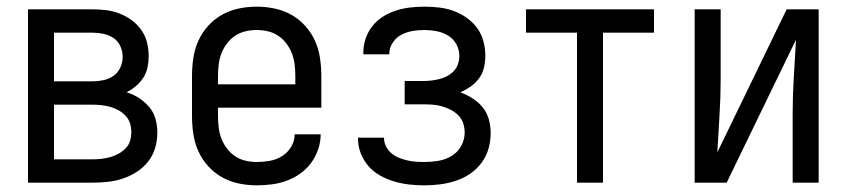

<svg xmlns="http://www.w3.org/2000/svg" viewBox="-20 -548 2540 576"><path d="M257 0H64V-520H257Q278 -520 298.5 -517.5Q319 -515 338.5 -507.5Q358 -500 375 -487.5Q392 -475 404 -458Q416 -441 421 -420.5Q426 -400 426 -379Q426 -362 422.5 -345.5Q419 -329 410 -315Q401 -301 388 -290Q375 -279 360 -271Q380 -265 397.5 -253.5Q415 -242 428 -226.5Q441 -211 446.5 -191Q452 -171 452 -150Q452 -127 445.5 -104.5Q439 -82 424.5 -63.5Q410 -45 390.5 -32.5Q371 -20 349 -12.5Q327 -5 303.5 -2.5Q280 0 257 0ZM142 -304H257Q274 -304 290.5 -307.5Q307 -311 320.5 -320.5Q334 -330 341 -345.5Q348 -361 348 -377Q348 -394 341 -409.5Q334 -425 320.5 -434Q307 -443 290.5 -446.5Q274 -450 257 -450H142ZM142 -70H257Q271 -70 284 -71.5Q297 -73 310 -76.5Q323 -80 335 -86.5Q347 -93 356.5 -102.5Q366 -112 370 -125Q374 -138 374 -152Q374 -165 370 -178Q366 -191 356.5 -201Q347 -211 335 -217.5Q323 -224 310.5 -227.5Q298 -231 284.5 -232.5Q271 -234 257 -234H142Z M750 8Q723 8 696.5 2.5Q670 -3 646.5 -16Q623 -29 604.5 -49.5Q586 -70 575 -94.5Q564 -119 560 -146Q556 -173 556 -200V-320Q556 -347 560 -374Q564 -401 575 -425.5Q586 -450 604.5 -470.5Q623 -491 646.5 -504Q670 -517 696.5 -522.5Q723 -528 750 -528Q777 -528 803.5 -522.5Q830 -517 853.5 -504Q877 -491 895.5 -470.5Q914 -450 925 -425.5Q936 -401 940 -374Q944 -347 944 -320V-225H634V-200Q634 -183 636 -166Q638 -149 644 -133Q650 -117 660.5 -103Q671 -89 685 -79.5Q699 -70 716 -66Q733 -62 750 -62Q770 -62 789.5 -65.5Q809 -69 826 -79.5Q843 -90 853.5 -107.5Q864 -125 864 -145H942Q942 -122 934.5 -100Q927 -78 913.5 -59.5Q900 -41 881 -27.5Q862 -14 840.5 -6Q819 2 796 5Q773 8 750 8ZM866 -295V-320Q866 -337 864 -354Q862 -371 856 -387Q850 -403 839.5 -417Q829 -431 815 -440.5Q801 -450 784 -454Q767 -458 750 -458Q733 -458 716 -454Q699 -450 685 -440.5Q671 -431 660.5 -417Q650 -403 644 -387Q638 -371 636 -354Q634 -337 634 -320V-295Z M1253 8Q1230 8 1207.5 5.5Q1185 3 1163 -3.5Q1141 -10 1121 -21Q1101 -32 1086 -49Q1071 -66 1062.5 -87.5Q1054 -109 1054 -132V-135H1132V-134Q1132 -121 1138 -109Q1144 -97 1154 -88.5Q1164 -80 1176 -75Q1188 -70 1201 -67Q1214 -64 1227 -63Q1240 -62 1253 -62Q1274 -62 1295 -65.5Q1316 -69 1334.5 -80Q1353 -91 1363.5 -110Q1374 -129 1374 -150Q1374 -165 1369.5 -178.5Q1365 -192 1355 -202Q1345 -212 1332.5 -218.5Q1320 -225 1306 -229Q1292 -233 1278 -234Q1264 -235 1250 -235H1194V-305H1250Q1262 -305 1274.5 -306.5Q1287 -308 1299 -311Q1311 -314 1322 -320Q1333 -326 1341.5 -335Q1350 -344 1354 -356Q1358 -368 1358 -380Q1358 -399 1349 -415.5Q1340 -432 1324 -441.5Q1308 -451 1289.5 -454.5Q1271 -458 1253 -458Q1235 -458 1217.5 -455Q1200 -452 1184.5 -444Q1169 -436 1158.5 -420.5Q1148 -405 1148 -388V-385H1070V-390Q1070 -412 1077 -432.5Q1084 -453 1097.5 -470Q1111 -487 1129.5 -498.5Q1148 -510 1168.5 -516.5Q1189 -523 1210.5 -525.5Q1232 -528 1253 -528Q1275 -528 1297 -525.5Q1319 -523 1340 -515.5Q1361 -508 1379.5 -495Q1398 -482 1411 -464.5Q1424 -447 1430 -425Q1436 -403 1436 -381Q1436 -363 1432 -345.5Q1428 -328 1417.5 -313.5Q1407 -299 1392 -288.5Q1377 -278 1361 -271Q1380 -264 1397.5 -253Q1415 -242 1428 -226Q1441 -210 1446.5 -190Q1452 -170 1452 -149Q1452 -125 1445.5 -102Q1439 -79 1424.5 -59.5Q1410 -40 1390 -26.5Q1370 -13 1347 -5.5Q1324 2 1300.5 5Q1277 8 1253 8Z M1711 0V-450H1558V-520H1942V-450H1789V0Z M2064 0V-520H2142V-312Q2142 -257 2138.5 -202Q2135 -147 2132 -91L2340 -520H2436V0H2358V-208Q2358 -263 2361.5 -318Q2365 -373 2368 -429L2160 0Z"/></svg>

Font: Iosevka Term Curly
Style: Regular
Weight: 400
Designer: Belleve Invis
Foundry: Belleve Invis
Version: Version 32.3.0